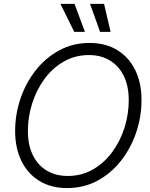

<svg xmlns="http://www.w3.org/2000/svg" viewBox="-20 -960 775 991"><path d="M326.2 10.7Q244.1 10.7 183.8 -25.9Q123.5 -62.5 90.8 -128.9Q58.1 -195.3 58.1 -283.2Q58.1 -369.1 85.4 -450.2Q112.8 -531.2 163.6 -596.2Q214.4 -661.1 285.2 -699.7Q356 -738.3 442.4 -738.3Q524.9 -738.3 585 -701.7Q645 -665 677.7 -598.9Q710.4 -532.7 710.4 -443.8Q710.4 -357.9 683.1 -276.9Q655.8 -195.8 605 -130.9Q554.2 -65.9 483.6 -27.6Q413.1 10.7 326.2 10.7ZM329.1 -51.8Q401.4 -51.8 459.5 -85.2Q517.6 -118.7 559.1 -175Q600.6 -231.4 622.6 -300.8Q644.5 -370.1 644.5 -442.9Q644.5 -516.6 618.7 -568.6Q592.8 -620.6 546.6 -648.2Q500.5 -675.8 439.9 -675.8Q367.2 -675.8 308.8 -642.1Q250.5 -608.4 209.2 -552Q168 -495.6 146 -426Q124 -356.4 124 -284.2Q124 -210.9 149.7 -158.9Q175.3 -106.9 221.7 -79.3Q268.1 -51.8 329.1 -51.8ZM496.6 -795.4 444.8 -939.9H517.1L550.8 -795.4ZM363.3 -795.4 292 -939.9H364.7L418.5 -795.4Z"/></svg>

Font: Inter 28pt Light
Style: Italic
Weight: 300
Italic angle: -9.3988°
Designer: Rasmus Andersson
Foundry: rsms
Version: Version 4.001;git-66647c0bb